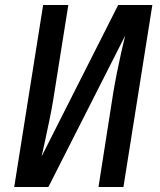

<svg xmlns="http://www.w3.org/2000/svg" viewBox="-20 -750 640 770"><path d="M37 0 153 -730H254L193 -347Q187 -311 178.5 -269.5Q170 -228 161.5 -189Q153 -150 147 -123L454 -730H591L475 0H375L434 -377Q440 -413 448.5 -456Q457 -499 466 -539Q475 -579 482 -607L174 0Z"/></svg>

Font: JetBrains Mono NL SemiBold
Style: Italic
Weight: 600
Italic angle: -9°
Monospace: yes
Designer: Philipp Nurullin, Konstantin Bulenkov
Foundry: JetBrains
Version: Version 2.305; ttfautohint (v1.8.4.7-5d5b)